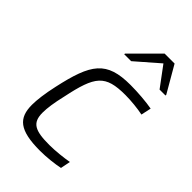

<svg xmlns="http://www.w3.org/2000/svg" viewBox="-224 -821 913 913"><g transform="rotate(45 232.5 -365.0)"><path d="M188 -605 187 -600H234L350 -701L425 -600H465V-605L388 -738H321ZM229 8C273 8 324 2 357 -5L367 -55C334 -49 281 -43 241 -43C144 -43 109 -60 109 -129C109 -160 115 -201 128 -256C164 -428 193 -467 329 -467C366 -467 415 -462 448 -455L459 -506C422 -513 362 -518 312 -518C151 -518 109 -456 66 -259C53 -201 47 -152 47 -120C47 -31 89 8 229 8Z"/></g></svg>

Font: Saira UNSAM Light Italic
Style: Regular
Weight: 300
Italic angle: -12°
Designer: Hector Gatti with collaboration of the Omnibus-Type team
Foundry: Omnibus-Type
Version: Version 0.072;PS 000.072;hotconv 1.0.88;makeotf.lib2.5.64775